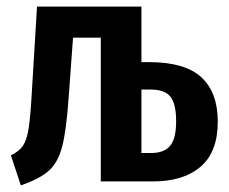

<svg xmlns="http://www.w3.org/2000/svg" viewBox="-20 -549 694 581"><path d="M639 -181Q639 -89 587 -44.5Q535 0 443 0H285V-435H201L188 -257Q181 -156 168.5 -107Q156 -58 128.5 -33Q101 -8 43 12L13 -79Q38 -91 49.5 -108Q61 -125 66.5 -159.5Q72 -194 76 -265L92 -529H408V-361H431Q540 -361 589.5 -315Q639 -269 639 -181ZM513 -182Q513 -234 496 -256Q479 -278 436 -278H408V-86H438Q476 -86 494.5 -107.5Q513 -129 513 -182Z"/></svg>

Font: Fira Sans Extra Condensed Medium
Style: Regular
Weight: 500
Width: 1
Designer: Carrois Corporate & Edenspiekermann AG
Foundry: Carrois Corporate GbR & Edenspiekermann AG
Version: Version 4.203